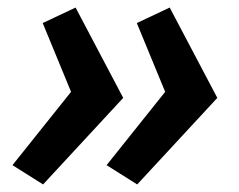

<svg xmlns="http://www.w3.org/2000/svg" viewBox="-20 -538 632 508"><path d="M94 -50 13 -101 168 -295 93 -477 180 -518 306 -279ZM343 -50 262 -101 417 -295 342 -477 429 -518 555 -279Z"/></svg>

Font: Ubuntu Sans
Style: Bold Italic
Weight: 700
Italic angle: -13.5°
Designer: Dalton Maag Ltd
Foundry: Dalton Maag Ltd
Version: Version 1.006